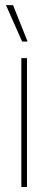

<svg xmlns="http://www.w3.org/2000/svg" viewBox="-20 -748 193 768"><path d="M65.4 0V-515.6H87.9V0ZM68.4 -582 3.9 -727.5H32.2L90.3 -582Z"/></svg>

Font: Inter Display Thin
Style: Regular
Weight: 100
Designer: Rasmus Andersson
Foundry: rsms
Version: Version 4.000;git-a52131595